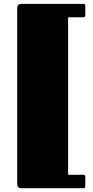

<svg xmlns="http://www.w3.org/2000/svg" viewBox="-20 -800 485 1001"><path d="M94.2 181.2Q89.8 181.2 85.4 180.7Q81.1 180.2 77.6 178Q74.2 175.8 72 171.1Q69.8 166.5 69.8 158.2V-756.8Q69.8 -765.1 72 -769.8Q74.2 -774.4 77.6 -776.6Q81.1 -778.8 85.4 -779.3Q89.8 -779.8 94.2 -779.8H414.6Q424.8 -779.8 424.8 -769.5V-720.7Q424.8 -710 414.6 -710H335V111.3H414.6Q424.8 111.3 424.8 121.6V170.4Q424.8 181.2 414.6 181.2Z"/></svg>

Font: Fascinate Cyrillic
Style: Regular
Weight: 900
Designer: Denis Ignatov
Foundry: Astigmatic (AOETI)
Version: Version 1.00 November 30, 2018, initial release